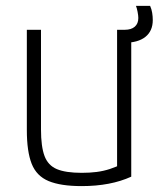

<svg xmlns="http://www.w3.org/2000/svg" viewBox="-20 -621 540 651"><path d="M257 10Q186 10 145 -7Q104 -24 87.5 -65.5Q71 -107 71 -180V-520H119V-182Q119 -124 131 -92Q143 -60 173 -47.5Q203 -35 257 -35Q285 -35 308 -38Q331 -41 352.5 -48Q374 -55 396 -66L377 -34V-520H425V-22Q355 10 257 10ZM401 -476Q392 -476 383 -480L379 -520H403Q425 -520 437 -530.5Q449 -541 449 -560Q449 -568 446.5 -581Q444 -594 441 -601H489Q494 -590 496 -577.5Q498 -565 498 -553Q498 -516 473 -496Q448 -476 401 -476Z"/></svg>

Font: M PLUS 1 Code Light
Style: Regular
Weight: 300
Designer: Coji Morishita
Foundry: UNDERFOREST DESIGN
Version: Version 1.002